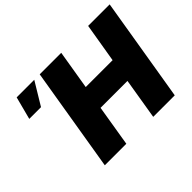

<svg xmlns="http://www.w3.org/2000/svg" viewBox="-142 -997 1266 1266"><g transform="rotate(-45 491.0 -364.0)"><path d="M209 0 329.6 -727.5H530.3L484.9 -453.6H735.4L781.2 -727.5H981.9L861.3 0H660.6L708 -287.6H457L409.7 0ZM73.2 -568.4 114.7 -727.5H278.8L182.6 -568.4Z"/></g></svg>

Font: Inter 24pt Black
Style: Italic
Weight: 900
Italic angle: -9.3988°
Designer: Rasmus Andersson
Foundry: rsms
Version: Version 4.001;git-66647c0bb